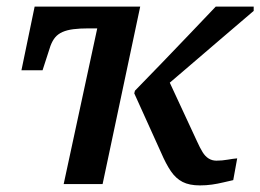

<svg xmlns="http://www.w3.org/2000/svg" viewBox="-20 -558 789 582"><path d="M317 -472 330 -538H85L45 -345H109L133 -419Q139 -435 147.5 -445Q156 -455 169.5 -461Q183 -467 202.5 -469.5Q222 -472 249 -472ZM577 -130 486 -326 438 -259Q489 -302 541 -347Q593 -392 646 -437Q699 -482 749 -525V-538H634Q594 -496 553 -453Q512 -410 471 -367.5Q430 -325 389 -283L387 -275L468 -96Q483 -61 498 -39Q513 -17 533.5 -6.5Q554 4 586 4Q605 4 622.5 1.5Q640 -1 656.5 -5Q673 -9 687 -12L699 -78Q687 -77 670 -74Q653 -71 636 -71Q623 -71 612.5 -77.5Q602 -84 594 -97Q586 -110 577 -130ZM173 0H291L405 -538H289Z"/></svg>

Font: Roboto Serif Medium
Style: Italic
Weight: 500
Italic angle: -10°
Designer: Greg Gazdowicz
Foundry: Commercial Type
Version: Version 1.008